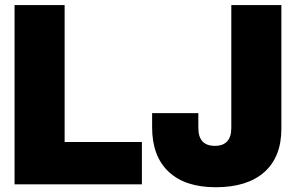

<svg xmlns="http://www.w3.org/2000/svg" viewBox="-20 -748 1201 779"><path d="M39.1 0V-727.5H242.2V-171.9H555.7V0ZM855 11.7Q731 11.7 664.1 -51.3Q597.2 -114.3 597.2 -231.4V-289.1H784.7V-229.5Q784.7 -156.2 851.6 -156.2Q918.5 -156.2 918.5 -229.5V-727.5H1121.6V-225.6Q1121.6 -111.3 1052.5 -49.8Q983.4 11.7 855 11.7Z"/></svg>

Font: Inter Display Black
Style: Regular
Weight: 900
Designer: Rasmus Andersson
Foundry: rsms
Version: Version 4.000;git-a52131595